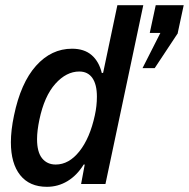

<svg xmlns="http://www.w3.org/2000/svg" viewBox="-20 -710 729 741"><path d="M533 -690 387 0H293L307 -75H303Q277 -33 240.5 -11Q204 11 161 11Q94 11 58 -34Q22 -79 22 -161Q22 -207 34 -264Q60 -390 119 -456Q178 -522 258 -522Q305 -522 333.5 -497.5Q362 -473 373 -428L378 -429L433 -690ZM666 -583H667L577 -447H530L599 -583H558L581 -690H689ZM346 -265Q354 -301 354 -337Q354 -384 336.5 -409Q319 -434 286 -434Q236 -434 193.5 -386.5Q151 -339 132 -248Q123 -205 123 -173Q123 -123 142.5 -99Q162 -75 195 -75Q246 -75 286.5 -126Q327 -177 346 -265Z"/></svg>

Font: Decalotype Medium Italic
Style: Regular
Weight: 500
Italic angle: -12°
Designer: Alfredo Marco Pradil
Foundry: Alfredo Marco Pradil
Version: Version 1.0